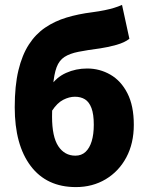

<svg xmlns="http://www.w3.org/2000/svg" viewBox="-20 -750 605 782"><path d="M289 12Q170 12 105 -74Q40 -160 40 -313Q40 -401 55 -463.5Q70 -526 97.5 -568.5Q125 -611 164 -637.5Q203 -664 251 -678.5Q299 -693 355 -700Q385 -704 406.5 -708.5Q428 -713 444.5 -718Q461 -723 477 -730L507 -592Q488 -577 455 -567.5Q422 -558 388 -553Q335 -546 299.5 -539Q264 -532 242.5 -518Q221 -504 210.5 -476Q200 -448 196 -399.5Q192 -351 192 -275Q192 -193 217.5 -154.5Q243 -116 287 -116Q312 -116 328.5 -131.5Q345 -147 353.5 -175Q362 -203 362 -242Q362 -285 352.5 -310Q343 -335 326 -345.5Q309 -356 285 -356Q262 -356 237.5 -343.5Q213 -331 192 -299L185 -398Q209 -435 249 -453Q289 -471 335 -471Q386 -471 429.5 -446Q473 -421 499 -370Q525 -319 525 -242Q525 -166 494.5 -109Q464 -52 410.5 -20Q357 12 289 12Z"/></svg>

Font: Source Sans 3 ExtraBold
Style: Regular
Weight: 800
Designer: Paul D. Hunt
Foundry: Adobe
Version: Version 3.052;hotconv 1.1.0;makeotfexe 2.6.0